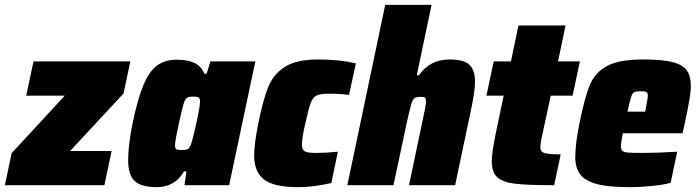

<svg xmlns="http://www.w3.org/2000/svg" viewBox="-41 -763 2870 791"><path d="M-21 0 7 -132 226 -369H67L97 -510H496L468 -378L248 -141H419L389 0Z M487 -104Q487 -165 505 -254Q526 -356 550 -413Q574 -470 606.5 -493.5Q639 -517 687 -517Q731 -517 759.5 -504Q788 -491 801 -459H810L826 -510H1011L903 0H719L727 -57H717Q680 8 604 8Q542 8 514.5 -16.5Q487 -41 487 -104ZM747 -172Q755 -196 769 -260.5Q783 -325 783 -344Q783 -358 777.5 -361.5Q772 -365 755 -365Q736 -365 728.5 -359.5Q721 -354 715 -334Q709 -314 696 -255Q680 -182 680 -164Q680 -151 686 -148Q692 -145 709 -145Q727 -145 734 -149.5Q741 -154 747 -172Z M1006 -122Q1006 -169 1023 -254Q1043 -353 1064.5 -405.5Q1086 -458 1133.5 -488Q1181 -518 1269 -518Q1357 -518 1425 -502L1397 -372Q1362 -377 1311 -377Q1278 -377 1263 -369.5Q1248 -362 1239 -338.5Q1230 -315 1217 -255Q1203 -196 1203 -168Q1203 -146 1214.5 -139.5Q1226 -133 1259 -133Q1303 -133 1351 -138L1324 -9Q1250 8 1188 8Q1086 8 1046 -24Q1006 -56 1006 -122Z M1546 -743H1737L1676 -453H1685Q1730 -518 1811 -518Q1870 -518 1893 -496Q1916 -474 1916 -426Q1916 -388 1899 -308L1834 0H1644L1699 -262Q1714 -329 1714 -345Q1714 -358 1709.5 -361Q1705 -364 1692 -364Q1674 -364 1666.5 -358.5Q1659 -353 1653.5 -334.5Q1648 -316 1636 -263L1580 0H1390Z M1985 -99Q1985 -136 2003 -221L2034 -369H1963L1993 -510H2064L2095 -658H2289L2258 -510H2348L2318 -369H2228L2190 -193Q2185 -166 2185 -156Q2185 -138 2202 -132.5Q2219 -127 2269 -127L2242 0Q2133 0 2082 -6Q2031 -12 2008 -32.5Q1985 -53 1985 -99Z M2329 -116Q2329 -169 2346 -254Q2368 -363 2389.5 -414Q2411 -465 2460.5 -491.5Q2510 -518 2609 -518Q2686 -518 2728.5 -507.5Q2771 -497 2788 -473.5Q2805 -450 2805 -410Q2805 -384 2798.5 -347.5Q2792 -311 2780 -254L2771 -214H2525Q2524 -208 2520.5 -189.5Q2517 -171 2517 -163Q2517 -147 2523 -141.5Q2529 -136 2545.5 -134.5Q2562 -133 2609 -133Q2667 -133 2749 -138L2722 -10Q2695 -2 2647 3Q2599 8 2551 8Q2465 8 2417 -5Q2369 -18 2349 -45Q2329 -72 2329 -116ZM2617 -303 2620 -318Q2628 -360 2628 -368Q2628 -381 2622 -384Q2616 -387 2598 -387Q2579 -387 2571.5 -383Q2564 -379 2559 -363.5Q2554 -348 2544 -303Z"/></svg>

Font: Saira Semi Condensed Black
Style: Italic
Weight: 900
Width: 4
Italic angle: -12°
Designer: Hector Gatti with collaboration of the Omnibus-Type team
Foundry: Omnibus-Type
Version: Version 1.001; ttfautohint (v1.8)